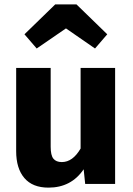

<svg xmlns="http://www.w3.org/2000/svg" viewBox="-20 -842 608 879"><path d="M148 -620 92 -685 233 -822H330L471 -685L415 -620L282 -712ZM507 -531V0H370L363 -67Q306 17 202 17Q129 17 91.5 -27Q54 -71 54 -150V-531H212V-170Q212 -131 224.5 -115.5Q237 -100 263 -100Q313 -100 349 -162V-531Z"/></svg>

Font: Fira Sans
Style: Bold
Weight: 700
Designer: bBox Type GmbH & Carrois Corporate GbR & Edenspiekermann AG
Foundry: bBox Type GmbH & Carrois Corporate GbR & Edenspiekermann AG
Version: Version 4.301;PS 004.301;hotconv 1.0.88;makeotf.lib2.5.64775